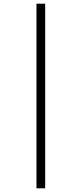

<svg xmlns="http://www.w3.org/2000/svg" viewBox="-20 -852 440 1037"><path d="M177 -832V165H224V-832Z"/></svg>

Font: Noto Sans Devanagari UI ExtraCondensed Light
Style: Regular
Weight: 300
Width: 2
Designer: Jelle Bosma - Monotype Design Team
Foundry: Monotype Imaging Inc.
Version: Version 2.004